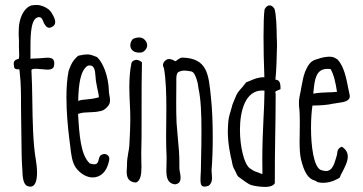

<svg xmlns="http://www.w3.org/2000/svg" viewBox="-20 -733 1460 772"><path d="M193.4 -627.4C212.4 -641.6 195.3 -667.5 187.5 -681.2L188 -680.7L185.1 -684.6C176.8 -699.2 145.5 -715.3 122.6 -712.9L106.9 -711.4C83 -704.1 69.3 -679.2 62.5 -658.2C57.1 -639.2 56.2 -631.3 55.7 -618.2C55.7 -614.3 55.7 -610.4 55.2 -604.5C54.7 -597.2 55.2 -588.9 55.7 -581.1C56.2 -573.7 56.6 -566.4 56.2 -560.5C55.7 -551.8 56.2 -538.6 56.6 -529.3C56.6 -523.4 57.1 -518.1 57.1 -512.7C57.1 -505.4 56.6 -500 55.7 -496.1C56.2 -498 54.7 -497.1 53.2 -496.1H53.7C44.4 -493.2 34.2 -490.2 35.2 -475.1L36.1 -467.8C36.1 -449.2 55.2 -456.5 58.1 -453.6L59.1 -443.8C59.1 -441.9 59.6 -439.5 59.6 -438C64.5 -400.9 64.5 -348.1 64.5 -307.1C64.5 -293.5 64.5 -276.9 64.9 -267.1L65.9 -194.8C66.4 -146.5 66.9 -93.8 68.8 -65.9C69.3 -61 69.8 -55.7 69.8 -50.8C70.8 -21.5 72.8 9.8 91.8 15.6C120.6 25.4 128.9 -4.9 128.9 -38.1C128.9 -57.1 126.5 -76.7 124.5 -87.9C112.3 -157.7 111.3 -244.6 109.9 -329.6C109.4 -371.6 108.4 -412.6 106.4 -450.7C106.4 -451.7 107.9 -454.1 110.4 -454.6C114.7 -456.1 118.7 -456.5 123.5 -456.5C129.9 -456.5 136.2 -455.6 143.1 -455.1L157.2 -454.1C157.7 -454.1 159.2 -453.6 159.7 -453.6C174.3 -452.1 194.3 -452.1 197.3 -467.8C202.6 -502.9 182.6 -502.4 155.8 -500C143.1 -499 126.5 -497.6 113.8 -497.6C107.9 -497.6 104 -497.1 102.5 -496.1V-542C102.5 -600.6 105 -662.6 136.7 -664.1C146.5 -664.6 150.9 -654.8 154.8 -645L156.2 -640.6C163.6 -628.4 171.9 -612.3 193.4 -627.4Z M333.5 -469.2C359.4 -474.1 362.3 -452.6 364.3 -423.3C364.7 -408.7 368.2 -395.5 370.6 -380.9C375 -361.8 378.4 -344.7 377.4 -341.8C354.5 -335.4 338.4 -334 325.2 -333C313 -332 304.2 -331.1 294.4 -327.1C295.9 -395 303.2 -450.7 333.5 -469.2ZM369.1 -503.9 357.9 -508.3C350.1 -511.2 342.8 -514.2 330.1 -514.2C321.8 -514.2 310.5 -512.7 294.4 -508.8C272 -489.3 266.1 -474.1 260.7 -460.4L255.9 -447.8C249.5 -416.5 247.1 -378.9 247.1 -340.8C247.1 -282.2 252.9 -221.7 258.3 -177.7C259.8 -167 261.2 -157.2 262.2 -147C266.1 -111.8 269.5 -81.5 284.7 -59.1C303.2 -33.7 330.1 -19 353.5 -19.5C384.3 -20 408.2 -42 417.5 -82C419.4 -90.3 423.3 -103 410.6 -110.4H411.1C402.3 -116.2 391.6 -114.3 382.8 -106.9C379.4 -101.1 377.9 -96.7 377 -92.3C375.5 -83.5 372.6 -72.3 358.9 -72.3C354.5 -72.3 348.6 -73.7 341.3 -75.7C304.2 -108.9 298.8 -190.9 293.9 -274.9C310.5 -281.2 323.7 -280.8 342.3 -281.7C349.6 -282.2 357.4 -282.2 366.2 -283.2L375 -284.7H374.5C391.1 -287.1 397.5 -289.1 409.7 -301.3C419.9 -311 422.4 -320.3 422.4 -330.1C422.4 -338.9 420.9 -341.8 420.4 -347.2C419.4 -352.5 418 -359.9 418 -363.8C416.5 -429.2 393.1 -481.4 372.1 -501.5Z M512.7 -574.7C507.3 -567.4 503.9 -559.1 503.9 -551.3C503.9 -533.7 517.6 -518.1 549.3 -522C559.1 -524.4 571.8 -536.6 571.8 -550.8C571.8 -560.1 566.9 -570.8 555.2 -578.6V-578.1C542 -587.4 517.1 -579.1 512.7 -574.7ZM508.8 -480.5C502 -449.7 500 -414.6 500 -381.3C500 -355 501.5 -330.1 502.4 -309.1C503.4 -292.5 503.9 -275.4 503.9 -258.8C503.9 -221.2 502 -183.6 500 -147.5C499.5 -139.2 497.6 -128.4 495.6 -117.7C493.2 -102.5 490.2 -87.4 490.7 -69.8C490.7 -67.4 490.7 -63.5 490.2 -59.1C489.7 -54.7 489.3 -48.8 489.3 -43C489.3 -21 495.6 -0.5 526.9 1C544.9 -5.9 548.8 -31.7 548.8 -61.5C548.8 -69.8 548.3 -78.6 548.3 -86.4C547.9 -92.8 547.9 -109.4 547.9 -115.7C549.3 -157.2 549.3 -199.7 549.3 -241.7V-304.7C549.3 -363.8 549.3 -426.3 550.8 -482.4C537.1 -494.1 524.4 -495.6 512.2 -485.8Z M820.3 12.7C830.1 4.4 832.5 -6.3 832.5 -18.6C832.5 -23.9 832 -29.3 831.5 -33.7C831.1 -39.1 830.6 -44.9 830.6 -48.3C834 -87.9 835.4 -134.8 835.4 -182.6C835.4 -239.7 833 -298.8 828.1 -341.8C818.8 -433.1 814.9 -499 712.4 -501.5C703.1 -500 696.3 -494.6 690.4 -490.2H690.9C688.5 -488.3 686 -486.8 686.5 -486.8C685.1 -486.8 682.1 -487.8 679.7 -489.3H680.2C673.8 -492.7 666.5 -497.1 653.8 -495.1C637.2 -487.3 630.4 -473.1 639.2 -459C647.5 -411.6 648.9 -353.5 648.9 -294.4C648.9 -274.9 648.4 -255.9 648.4 -236.3C648.4 -220.7 647.9 -204.6 647.9 -189C647.9 -158.7 648.4 -126.5 649.9 -100.1C649.9 -94.2 649.9 -75.2 649.4 -69.8C648.9 -62 648.9 -55.2 648.9 -47.9C648.9 -19.5 653.8 4.4 683.1 8.3C701.2 6.3 706.1 -4.4 706.1 -19C706.1 -26.9 704.6 -35.2 703.1 -42C702.1 -47.4 700.7 -57.6 701.2 -60.5V-79.6C701.2 -110.8 698.7 -143.6 695.3 -175.3C693.4 -196.3 691.4 -218.8 689.9 -239.7C688.5 -267.6 688.5 -296.4 688.5 -323.7C688.5 -351.6 688.5 -377.9 689 -400.9V-405.8C688.5 -417.5 688.5 -437 696.8 -442.9C705.6 -447.8 713.4 -449.2 721.7 -449.2C727.5 -449.2 735.8 -448.2 746.1 -446.3C759.8 -445.8 765.6 -427.7 769 -418.5V-418.9L770.5 -414.1C773.4 -405.8 774.9 -399.4 775.9 -393.1C776.4 -388.7 776.9 -384.3 778.3 -376.5C787.6 -335.4 790 -273.4 790 -213.4C790 -173.3 789.6 -133.3 788.6 -97.7L787.6 -45.4C787.6 -39.6 787.1 -32.7 786.6 -27.3C786.1 -21 786.1 -15.1 786.1 -10.7C786.1 13.7 791.5 22.5 816.9 14.6Z M1043.5 -693.4C1041 -675.3 1039.6 -636.7 1039.6 -586.4C1039.6 -539.6 1040.5 -482.4 1043 -422.4C1018.6 -422.9 999.5 -414.6 984.4 -407.7L969.7 -401.9C965.8 -396.5 959 -388.2 954.6 -382.8C943.4 -370.6 933.1 -358.9 928.2 -345.7L928.7 -346.2C926.8 -340.8 923.3 -333.5 920.9 -328.1C917 -318.4 913.1 -309.1 912.6 -305.7L913.1 -306.2C910.6 -296.4 908.2 -288.6 906.2 -282.2V-282.7C900.9 -264.6 898.4 -255.4 897 -230.5C896.5 -222.2 896 -213.9 896 -206.5C896 -156.7 905.8 -109.4 913.1 -81.1L912.6 -81.5C916.5 -63.5 917 -61.5 924.3 -48.3L928.7 -39.6C931.2 -33.2 933.6 -27.8 938 -22.9L941.9 -20C955.1 -9.8 980 8.3 989.3 10.7C1002.4 15.1 1027.3 18.6 1046.9 18.6C1063.5 18.6 1078.6 14.6 1085 3.9C1085 -60.1 1085.4 -119.1 1086.4 -175.8C1087.4 -232.4 1088.4 -289.6 1088.4 -354C1085 -365.7 1088.9 -366.7 1093.3 -368.2C1098.6 -370.1 1103.5 -372.6 1107.9 -374.5C1108.9 -408.7 1098.6 -411.1 1087.4 -413.1C1091.3 -443.8 1092.8 -508.8 1093.8 -549.3C1093.8 -557.6 1093.8 -566.4 1093.3 -574.2C1093.3 -576.2 1092.8 -578.1 1092.8 -581.1C1092.3 -622.6 1091.3 -668.9 1084 -696.8C1078.1 -706.1 1071.8 -711.4 1064 -711.4C1056.6 -711.4 1050.3 -706.5 1044.4 -696.8ZM944.8 -210.9C944.8 -290 967.8 -369.1 1034.2 -369.1C1036.6 -369.1 1040.5 -369.1 1043.5 -368.7C1043 -325.2 1041.5 -295.9 1039.6 -259.3C1037.1 -205.6 1034.7 -153.8 1034.7 -94.7C1034.7 -75.2 1034.7 -55.7 1035.2 -33.7C1030.8 -33.7 1027.3 -35.6 1021.5 -38.1L1009.3 -42.5C1001.5 -44.4 991.7 -51.3 983.4 -57.1H982.9V-57.6C961.4 -75.2 944.8 -143.1 944.8 -210.9Z M1380.9 -375C1372.1 -420.4 1363.3 -465.3 1337.9 -493.2C1327.6 -500.5 1319.8 -503.4 1316.4 -503.9C1297.4 -507.8 1273.4 -501 1262.2 -497.6H1262.7C1261.7 -497.1 1260.7 -496.6 1260.3 -496.6C1236.3 -490.7 1227.1 -483.9 1214.4 -460.9C1202.6 -439.5 1198.7 -418.5 1194.8 -397.5L1189.9 -373.5H1190.4C1184.6 -348.1 1183.6 -339.8 1182.6 -332C1182.6 -329.6 1182.6 -327.6 1182.1 -325.7V-308.6C1185.1 -286.6 1185.5 -263.7 1185.5 -241.7C1185.5 -227.1 1185.1 -212.9 1185.1 -198.7C1185.1 -188 1184.6 -177.2 1184.6 -167C1184.6 -138.7 1185.5 -111.8 1190.4 -91.8C1202.1 -43.5 1217.8 -14.2 1246.1 -6.8C1250 -5.9 1251 -3.9 1257.3 -0.5C1265.1 1.5 1273.4 2 1280.3 2C1312.5 2 1338.9 -14.2 1346.2 -19C1348.6 -26.9 1352.1 -33.7 1356 -40.5C1365.7 -59.1 1378.4 -82.5 1378.4 -103.5C1378.4 -118.2 1372.1 -131.8 1354.5 -143.1C1338.9 -137.7 1336.4 -126 1335.9 -116.7C1335 -113.8 1334.5 -109.4 1334.5 -108.9C1333 -106 1332.5 -101.6 1331.5 -98.1V-98.6C1323.2 -70.3 1314.9 -45.4 1291 -45.4C1285.6 -45.4 1277.8 -46.9 1270.5 -49.3C1241.2 -61 1230.5 -145.5 1230.5 -218.8C1230.5 -253.4 1232.9 -286.6 1236.3 -308.6C1268.1 -309.1 1296.4 -310.5 1322.8 -316.9L1322.3 -316.4L1339.4 -319.3C1363.3 -322.3 1389.2 -326.7 1386.2 -349.6ZM1240.7 -367.2C1245.1 -412.1 1250 -456.1 1296.4 -456.1C1299.8 -456.1 1304.2 -456.1 1309.1 -455.6C1323.2 -431.6 1329.6 -398.4 1335 -363.8C1319.3 -361.8 1314.5 -362.3 1299.8 -361.8C1279.8 -360.8 1260.3 -360.4 1239.7 -356.4Z"/></svg>

Font: Amatic Mod Bold ONEptTWO
Style: Bold
Weight: 700
Designer: David Occhino Design
Foundry: David Occhino Design
Version: Version 1.2